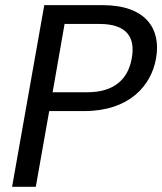

<svg xmlns="http://www.w3.org/2000/svg" viewBox="-20 -717 623 737"><path d="M182 -362.9 227.9 -625.1H361.7C465.9 -625.1 500.5 -574.4 485.8 -493.4C472.4 -415.1 420 -362.9 315.8 -362.9ZM579.1 -493.4C599.3 -607.4 538.5 -697.2 374.7 -697.2H149.9L26.4 0H117.4L168.9 -290.6H302.7C475.2 -290.6 560.6 -386.8 579.1 -493.4Z"/></svg>

Font: Poppins Devanagari Thin
Style: Italic
Weight: 100
Italic angle: -10°
Designer: Ninad Kale (Devanagari), Jonny Pinhorn (Latin)
Foundry: Indian Type Foundry
Version: 4.005